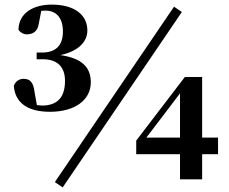

<svg xmlns="http://www.w3.org/2000/svg" viewBox="-20 -778 994 833"><path d="M252 35 769 -726 735 -749 218 12ZM197 -293C305 -293 374 -344 374 -421C374 -485 337 -525 242 -539C325 -557 359 -600 359 -646C359 -710 308 -758 204 -758C129 -758 62 -725 60 -649C68 -637 82 -629 97 -629C120 -629 143 -640 148 -674L159 -731L177 -732C224 -732 253 -701 253 -641C253 -577 218 -550 162 -550H139V-521H165C229 -521 262 -488 262 -427C262 -355 228 -320 162 -320L140 -322L130 -378C125 -424 108 -436 82 -436C65 -436 48 -427 40 -406C45 -334 97 -293 197 -293ZM761 0H857V-109H926V-181H857V-444H782L571 -168V-109H761ZM615 -181 698 -290 761 -373V-181Z"/></svg>

Font: Noto Serif SC Black
Style: Regular
Weight: 900
Designer: Ryoko NISHIZUKA 西塚涼子 (kana & ideographs); Frank Grießhammer (Latin, Greek & Cyrillic); Wenlong ZHANG 张文龙 (bopomofo); San
Foundry: Adobe
Version: Version 2.001;hotconv 1.1.0;makeotfexe 2.6.0